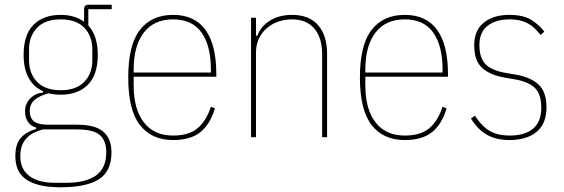

<svg xmlns="http://www.w3.org/2000/svg" viewBox="-20 -581 2387 813"><path d="M452 64Q452 144 399 178Q346 212 236 212Q184 212 148 203Q112 194 89 177.5Q66 161 55.5 136.5Q45 112 45 80Q45 29 68 3Q91 -23 133 -35V-41Q110 -47 98 -65.5Q86 -84 86 -110Q86 -142 108.5 -164.5Q131 -187 162 -189V-195Q123 -212 101.5 -250.5Q80 -289 80 -349Q80 -434 122 -476Q164 -518 237 -518Q296 -518 336 -489V-538Q336 -552 340.5 -556.5Q345 -561 359 -561H453V-542H354V-473Q394 -430 394 -349Q394 -264 352 -222Q310 -180 237 -180Q209 -180 185 -186Q146 -175 126 -157.5Q106 -140 106 -111Q106 -82 123.5 -67.5Q141 -53 184 -53H306Q384 -53 418 -23Q452 7 452 64ZM430 64Q430 15 403 -9Q376 -33 304 -33H161Q140 -27 123 -18.5Q106 -10 93 3.5Q80 17 73 35.5Q66 54 66 81Q66 135 104 164Q142 193 212 193H261Q343 193 386.5 162Q430 131 430 64ZM237 -199Q303 -199 337 -234.5Q371 -270 371 -326V-372Q371 -428 337 -463.5Q303 -499 237 -499Q171 -499 137 -463.5Q103 -428 103 -372V-326Q103 -270 137 -234.5Q171 -199 237 -199Z M713 12Q622 12 572.5 -51.5Q523 -115 523 -253Q523 -391 572.5 -454.5Q622 -518 713 -518Q804 -518 850 -454.5Q896 -391 896 -266V-256H546V-219Q546 -119 589 -63Q632 -7 713 -7Q779 -7 816 -37.5Q853 -68 873 -129L890 -122Q870 -55 828.5 -21.5Q787 12 713 12ZM713 -499Q632 -499 589 -443Q546 -387 546 -287V-274H873V-287Q873 -387 833.5 -443Q794 -499 713 -499Z M1043 0V-506H1064V-430H1070Q1083 -468 1122 -493Q1161 -518 1217 -518Q1289 -518 1327 -474.5Q1365 -431 1365 -352V0H1344V-352Q1344 -421 1311 -460Q1278 -499 1216 -499Q1186 -499 1158.5 -489.5Q1131 -480 1110 -462Q1089 -444 1076.5 -418Q1064 -392 1064 -359V0Z M1694 12Q1603 12 1553.5 -51.5Q1504 -115 1504 -253Q1504 -391 1553.5 -454.5Q1603 -518 1694 -518Q1785 -518 1831 -454.5Q1877 -391 1877 -266V-256H1527V-219Q1527 -119 1570 -63Q1613 -7 1694 -7Q1760 -7 1797 -37.5Q1834 -68 1854 -129L1871 -122Q1851 -55 1809.5 -21.5Q1768 12 1694 12ZM1694 -499Q1613 -499 1570 -443Q1527 -387 1527 -287V-274H1854V-287Q1854 -387 1814.5 -443Q1775 -499 1694 -499Z M2138 12Q2084 12 2045 -8.5Q2006 -29 1974 -79L1991 -91Q2022 -44 2055.5 -25.5Q2089 -7 2138 -7Q2202 -7 2237 -36Q2272 -65 2272 -125Q2272 -182 2245 -208.5Q2218 -235 2160 -245L2119 -252Q2055 -263 2021.5 -293.5Q1988 -324 1988 -389Q1988 -453 2029 -485.5Q2070 -518 2136 -518Q2195 -518 2228.5 -497.5Q2262 -477 2285 -447L2269 -433Q2258 -447 2246 -459Q2234 -471 2218.5 -480Q2203 -489 2183 -494Q2163 -499 2137 -499Q2080 -499 2045 -472Q2010 -445 2010 -390Q2010 -335 2036.5 -308.5Q2063 -282 2123 -272L2164 -265Q2227 -254 2260.5 -223Q2294 -192 2294 -126Q2294 -57 2252 -22.5Q2210 12 2138 12Z"/></svg>

Font: IBM Plex Sans Condensed Thin
Style: Regular
Weight: 100
Width: 3
Designer: Mike Abbink, Paul van der Laan, Pieter van Rosmalen
Foundry: Bold Monday
Version: Version 1.3